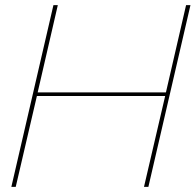

<svg xmlns="http://www.w3.org/2000/svg" viewBox="-20 -724 758 744"><path d="M204 -704 126 -366H623L701 -704H718L555 0H538L620 -352H123L41 0H24L187 -704Z"/></svg>

Font: Prodigy Sans Thin
Style: Italic
Weight: 100
Italic angle: -13°
Designer: Wei Huang
Foundry: Wei Huang
Version: Version 1.003; ttfautohint (v1.8.3)